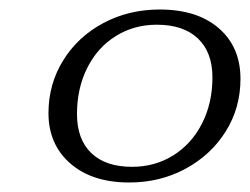

<svg xmlns="http://www.w3.org/2000/svg" viewBox="-20 -730 526 404"><path d="M82 -492Q82 -553 113 -603Q144 -653 197.5 -681.5Q251 -710 316 -710Q395 -710 440.5 -670.5Q486 -631 486 -564Q486 -503 455 -453.5Q424 -404 370.5 -375Q317 -346 252 -346Q174 -346 128 -386Q82 -426 82 -492ZM427 -567Q427 -620 396.5 -649Q366 -678 310 -678Q262 -678 223.5 -654Q185 -630 163.5 -587Q142 -544 142 -490Q142 -437 172 -408Q202 -379 258 -379Q306 -379 344.5 -403Q383 -427 405 -470Q427 -513 427 -567Z"/></svg>

Font: Fahkwang Light
Style: Italic
Weight: 300
Italic angle: -10°
Version: Version 1.000; ttfautohint (v1.6)